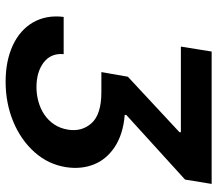

<svg xmlns="http://www.w3.org/2000/svg" viewBox="-65 -702 777 687"><g transform="rotate(90 323.5 -358.5)"><path d="M40.5 -197.8H173.7Q169.7 -152 203.8 -126.1Q237.6 -100.5 291.9 -100.5Q318.5 -100.5 343.9 -107.6Q369.3 -114.7 390.1 -128.7Q410.9 -142.8 425.1 -163.9Q439.3 -185 443.9 -213.1Q452.1 -262.8 420.5 -297.9Q388.8 -332.7 309.7 -332.7H237.9L254.6 -427.6L453.1 -612.2V-617.2H146.7L164.4 -727.3H638.1L622.5 -632.1L391.3 -421.9V-416.2Q426.8 -413.4 455.6 -404.1Q484.4 -394.9 506.7 -380Q551.5 -349.8 568.9 -304.5Q586.3 -259.2 578.1 -206.3Q568.2 -142.8 524.9 -94.1Q503.2 -69.6 475.7 -50.4Q448.2 -31.2 416 -17.8Q383.9 -4.3 347.7 2.8Q311.4 9.9 272.4 9.9Q198.2 9.9 142.8 -15.6Q115.1 -28.4 94.3 -46.7Q73.5 -65 60.2 -88.1Q46.9 -111.2 41.7 -138.8Q36.6 -166.5 40.5 -197.8Z"/></g></svg>

Font: Inter P Semi Bold
Style: Italic
Weight: 600
Italic angle: 9.39999°
Designer: Rasmus Andersson
Foundry: rsms
Version: Version 3.018;git-588b23468